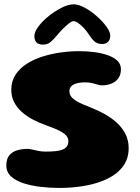

<svg xmlns="http://www.w3.org/2000/svg" viewBox="-20 -866 665 910"><path d="M260.2 24.8Q215.1 24.8 170.8 19.4Q126.4 14 89.9 2Q53.5 -10 31.7 -30.5Q9.9 -51 9.9 -81.2Q9.9 -112.2 24 -129.6Q38.1 -146.9 61.6 -153.7Q85 -160.5 112.2 -160.5Q119 -160.5 131.8 -157.4Q144.5 -154.2 160.9 -150.9Q177.2 -147.5 195.2 -147.5Q221.4 -147.5 241.5 -149.4Q261.6 -151.2 275.6 -156.6Q289.5 -162 296.8 -171.9Q304 -181.8 304 -197.4Q304 -210.4 296.2 -220.5Q288.5 -230.6 274.6 -239.2Q260.6 -247.9 241.8 -255.5Q222.9 -263.1 200.4 -271.4Q166.2 -283.4 136.1 -299.3Q105.9 -315.2 82.8 -335.9Q59.8 -356.6 46.6 -382.7Q33.5 -408.8 33.5 -440.8Q33.5 -481.1 53.3 -511.6Q73.1 -542 106.6 -563.5Q140.1 -585 181.9 -598.1Q223.8 -611.2 268.4 -617.4Q313 -623.5 354 -623.5Q392.2 -623.5 427.7 -618.9Q463.1 -614.2 491.6 -604.1Q520.1 -593.9 536.6 -577.8Q553.1 -561.6 553.1 -538.1Q553.1 -511 540.3 -494.1Q527.5 -477.2 507 -469.4Q486.5 -461.5 463.2 -461.5Q453.1 -461.5 442.1 -465.1Q431.1 -468.6 417.2 -472.1Q403.2 -475.6 382.9 -475.6Q368.9 -475.6 355.6 -473.6Q342.4 -471.5 331.8 -466.9Q321.2 -462.2 315.1 -454.2Q309 -446.1 309 -433.6Q309 -419.8 316.9 -408.9Q324.9 -398 339 -389.1Q353.1 -380.1 372.4 -371.8Q391.6 -363.4 414.5 -354.6Q446 -342.4 477.1 -324.9Q508.2 -307.4 533.8 -284.1Q559.4 -260.8 574.6 -230.9Q589.8 -201.1 589.8 -164Q589.8 -113.5 562.9 -77.5Q536 -41.5 489.6 -18.9Q443.1 3.8 384.1 14.2Q325 24.8 260.2 24.8ZM183.1 -654.6Q143 -654.6 143 -695.2Q143 -715 162.2 -740.6Q181.4 -766.1 211.1 -790Q240.8 -813.9 272.6 -829.8Q304.5 -845.6 329.4 -845.6Q352 -845.6 381.6 -829.5Q411.2 -813.4 438.8 -789.1Q466.4 -764.8 484.5 -739.9Q502.6 -715 502.6 -697.1Q502.6 -678.5 492.2 -667.9Q481.9 -657.4 464.4 -657.4Q441.2 -657.4 427.5 -669.9Q413.8 -682.5 400 -704.4Q391.2 -718.2 378 -732.5Q364.8 -746.8 351.5 -756.2Q338.2 -765.8 329 -765.8Q320.6 -765.8 306.5 -754.9Q292.4 -744.1 277.4 -728.8Q262.5 -713.5 250.9 -699.4Q234.1 -679 219.6 -666.8Q205.1 -654.6 183.1 -654.6Z"/></svg>

Font: Gluten Thin
Style: Regular
Weight: 100
Designer: Tyler Finck
Foundry: Etcetera Type Company
Version: Version 1.300